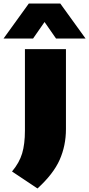

<svg xmlns="http://www.w3.org/2000/svg" viewBox="-83 -828 504 1086"><path d="M129 238 -15 142Q26.5 92.5 42.2 39.8Q58 -13 58 -90V-550H290V-98Q290 -4.5 254.5 75.8Q219 156 129 238ZM-63 -610 80 -808H258L401 -610H234L169 -703.5L104 -610Z"/></svg>

Font: Encode Sans Exp Black
Style: Regular
Weight: 900
Width: 7
Designer: Multiple Designers
Foundry: Impallari Type
Version: Version 3.002; ttfautohint (v1.8.3) -l 8 -r 50 -G 200 -x 14 